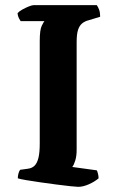

<svg xmlns="http://www.w3.org/2000/svg" viewBox="-20 -724 456 744"><path d="M283 0Q276 0 252.5 -2.5Q229 -5 198.5 -9Q168 -13 136.5 -17.5Q105 -22 81.5 -26Q58 -30 49 -33Q49 -42 51.5 -51.5Q54 -61 58 -66L87 -70Q104 -72 114 -82Q124 -92 129 -112.5Q134 -133 134 -168V-565Q134 -609 142 -624.5Q150 -640 152 -642H60Q57 -646 53 -654Q49 -662 48 -673Q54 -680 66.5 -687Q79 -694 91.5 -699Q104 -704 110 -704H355Q359 -699 363.5 -688Q368 -677 368 -659L325 -646Q309 -642 298.5 -633.5Q288 -625 282.5 -608.5Q277 -592 277 -560V-143Q277 -119 271.5 -101.5Q266 -84 260 -77L355 -64Q357 -61 359.5 -51.5Q362 -42 362 -33Q347 -20 324.5 -10Q302 0 283 0Z"/></svg>

Font: Texturina 12pt
Style: Bold
Weight: 700
Designer: Guillermo Torres Carreño
Foundry: Omnibus-Type
Version: Version 1.002